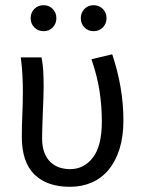

<svg xmlns="http://www.w3.org/2000/svg" viewBox="-20 -707 550 739"><path d="M249 12Q161 12 112.5 -35.5Q64 -83 64 -180Q64 -224 66 -266.5Q68 -309 68 -353Q68 -382 66.5 -415Q65 -448 60 -486H140Q145 -460 146.5 -432.5Q148 -405 148 -373Q148 -352 147 -327.5Q146 -303 145 -276.5Q144 -250 143 -224Q142 -198 142 -176Q142 -143 150.5 -120.5Q159 -98 174 -83.5Q189 -69 208.5 -62.5Q228 -56 250 -56Q303 -56 337.5 -100.5Q372 -145 372 -240Q372 -296 363.5 -354Q355 -412 332 -479L412 -498Q433 -435 444 -371.5Q455 -308 455 -243Q455 -181 440 -133.5Q425 -86 398 -53.5Q371 -21 333 -4.5Q295 12 249 12ZM148 -587Q126 -587 112 -601.5Q98 -616 98 -637Q98 -658 112 -672.5Q126 -687 148 -687Q169 -687 183 -672.5Q197 -658 197 -637Q197 -616 183 -601.5Q169 -587 148 -587ZM340 -587Q319 -587 305 -601.5Q291 -616 291 -637Q291 -658 305 -672.5Q319 -687 340 -687Q362 -687 376 -672.5Q390 -658 390 -637Q390 -616 376 -601.5Q362 -587 340 -587Z"/></svg>

Font: Giro Regular
Style: Regular
Weight: 400
Designer: Paul D. Hunt
Foundry: Adobe Systems Incorporated
Version: Version 1.000;PS 1.0;hotconv 1.0.88;makeotf.lib2.5.647800